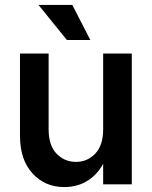

<svg xmlns="http://www.w3.org/2000/svg" viewBox="-20 -747 615 778"><path d="M241 11Q162 11 111.5 -44.5Q61 -100 61 -197V-530H177V-223Q177 -158 209 -124.5Q241 -91 288 -91Q334 -91 366 -124.5Q398 -158 398 -223H429Q429 -150 405 -97.5Q381 -45 338.5 -17Q296 11 241 11ZM398 0V-530H514V0ZM251 -585 136 -727H273L346 -585Z"/></svg>

Font: Radio Canada Big Medium
Style: Regular
Weight: 500
Designer: Étienne Aubert Bonn
Foundry: Coppers and Brasses
Version: Version 1.001